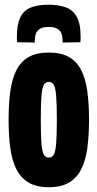

<svg xmlns="http://www.w3.org/2000/svg" viewBox="-20 -774 408 804"><path d="M16 -272.4Q16 -338.6 23.1 -391Q30.2 -443.4 48.5 -479.7Q66.8 -516 99.8 -535Q132.8 -554 184.4 -554Q236 -554 269 -535Q302 -516 320.3 -479.7Q338.6 -443.4 345.7 -391Q352.8 -338.6 352.8 -272.4Q352.8 -206.8 345.7 -154.4Q338.6 -102 320.3 -65.5Q302 -29 269 -9.5Q236 10 184.4 10Q132.8 10 99.8 -9.5Q66.8 -29 48.5 -65.5Q30.2 -102 23.1 -154.4Q16 -206.8 16 -272.4ZM150.8 -272.4Q150.8 -204 153.9 -170Q157 -136 164.4 -125Q171.8 -114 184.4 -114Q197 -114 204.4 -125Q211.8 -136 214.9 -170Q218 -204 218 -272.4Q218 -341.8 214.9 -375.4Q211.8 -409 204.4 -420Q197 -431 184.4 -431Q171.8 -431 164.4 -420Q157 -409 153.9 -375.4Q150.8 -341.8 150.8 -272.4ZM183.7 -754.3Q222.7 -754.3 252.9 -744.2Q283.1 -734.1 300.3 -705.5Q317.5 -676.9 317.5 -620.7Q317.5 -614.9 317.5 -608.6Q317.5 -602.3 316.5 -597.1L242.1 -595.9Q242.1 -598.1 242.1 -599.7Q242.1 -601.3 242.1 -603.3Q242.1 -619.5 237.6 -632.7Q233.1 -645.9 220.2 -653.5Q207.3 -661.1 183.7 -661.1Q159.5 -661.1 147.1 -653.5Q134.7 -645.9 130.2 -632.7Q125.7 -619.5 125.7 -603.3Q125.7 -601.3 125.7 -599.7Q125.7 -598.1 125.7 -595.9L51.7 -597.1Q50.7 -602.3 50.7 -608.6Q50.7 -614.9 50.7 -620.7Q50.7 -670.3 64.2 -699.7Q77.7 -729.1 107.2 -741.7Q136.7 -754.3 183.7 -754.3Z"/></svg>

Font: Georama ExtraCondensed Thin
Style: Regular
Weight: 100
Width: 2
Designer: Jean-Baptiste Levee
Foundry: Production Type
Version: Version 1.001